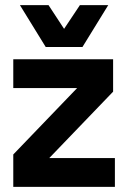

<svg xmlns="http://www.w3.org/2000/svg" viewBox="-20 -732 496 752"><path d="M32 -127 282 -387H32V-500H423V-373L173 -113H430V0H32ZM58 -712H170L231 -619L293 -712H404L303 -548H159Z"/></svg>

Font: TASA Orbiter Display
Style: Bold
Weight: 700
Designer: Weizhong Zhang
Version: Version 1.000;Glyphs 3.1.2 (3151)